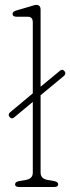

<svg xmlns="http://www.w3.org/2000/svg" viewBox="-20 -744 280 764"><path d="M18.5 -278Q10 -288 20 -297L110.5 -372.5V-655Q110.5 -677.5 90.5 -677.5H45.5Q30 -677.5 30 -689Q30 -698 45.5 -702.5L97 -717.5Q105.5 -720 112.5 -722.2Q119.5 -724.5 124 -724.5Q141.5 -724.5 141.5 -705.5V-399L218 -462Q228.5 -471 236.5 -461Q244.5 -451 234.5 -442L141.5 -365V-57Q141.5 -33 169.5 -28L195 -23.5Q211.5 -20.5 211.5 -10.5Q211.5 0 196 0H55.5Q40 0 40 -10.5Q40 -20.5 56.5 -23.5L83 -28Q110.5 -33 110.5 -57V-338.5L36.5 -277Q26.5 -268.5 18.5 -278Z"/></svg>

Font: Fraunces 72pt SuperSoft Thin
Style: Regular
Weight: 100
Version: Version 1.000;[b76b70a41]